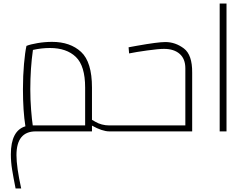

<svg xmlns="http://www.w3.org/2000/svg" viewBox="-20 -750 1403 1096"><path d="M621 -34V0H604Q564 0 505 -33V0H184Q74 0 74 136Q74 203 101 326H69Q56 261 49 217.5Q42 174 42 131Q42 -4 125 -29Q111 -117 111 -241Q111 -318 117 -385Q123 -452 131 -488Q153 -497 194.5 -504Q236 -511 277 -511Q381 -511 443 -453.5Q505 -396 505 -250V-66Q509 -64 525 -54.5Q541 -45 561.5 -39.5Q582 -34 604 -34ZM466 -34V-250Q466 -374 413 -425Q360 -476 265 -476Q217 -476 168 -465Q153 -360 153 -241Q153 -181 157.5 -124Q162 -67 167 -34H172Z M1077 -335V0H621V-34H1038V-360Q1038 -414 1005.5 -442.5Q973 -471 916 -471Q886 -471 820.5 -462Q755 -453 717 -445L714 -480Q723 -482 735.5 -484Q748 -486 763 -489Q881 -510 924 -510Q981 -510 1029.5 -473.5Q1078 -437 1077 -335Z M1234 -730H1273V0H1234Z"/></svg>

Font: Cairo ExtraLight
Style: Regular
Weight: 250
Designer: Mohamed Gaber, the designers of Titillium
Foundry: Kief Type Foundry
Version: Version 2.009; ttfautohint (v1.5.33-1714) -l 8 -r 50 -G 200 